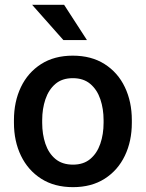

<svg xmlns="http://www.w3.org/2000/svg" viewBox="-20 -770 607 800"><path d="M38.1 -258.3V-269.5Q38.1 -346.2 67.1 -407Q96.2 -467.8 151.1 -502.9Q206.1 -538.1 283.2 -538.1Q360.8 -538.1 416 -502.9Q471.2 -467.8 500.2 -407Q529.3 -346.2 529.3 -269.5V-258.3Q529.3 -181.6 500.2 -121.1Q471.2 -60.5 416.3 -25.4Q361.3 9.8 284.2 9.8Q206.5 9.8 151.6 -25.4Q96.7 -60.5 67.4 -121.1Q38.1 -181.6 38.1 -258.3ZM155.8 -269.5V-258.3Q155.8 -210.4 169.2 -170.9Q182.6 -131.3 210.9 -107.7Q239.3 -84 284.2 -84Q328.1 -84 356.2 -107.7Q384.3 -131.3 397.9 -170.9Q411.6 -210.4 411.6 -258.3V-269.5Q411.6 -316.4 398.2 -356.2Q384.8 -396 356.4 -420.2Q328.1 -444.3 283.2 -444.3Q238.8 -444.3 210.7 -420.2Q182.6 -396 169.2 -356.2Q155.8 -316.4 155.8 -269.5ZM247.1 -750 342.3 -603H244.1L113.8 -750Z"/></svg>

Font: Vazirmatn RD FD Medium
Style: Regular
Weight: 500
Designer: Saber Rastikerdar
Foundry: Saber Rastikerdar
Version: Version 33.003